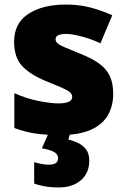

<svg xmlns="http://www.w3.org/2000/svg" viewBox="-20 -583 557 843"><path d="M477 -170Q477 -118 453.5 -77Q430 -36 378.5 -13Q327 10 243 10Q184 10 137.5 3.5Q91 -3 43 -21V-174Q96 -150 150 -139.5Q204 -129 235 -129Q297 -129 297 -157Q297 -169 287 -178Q277 -187 251.5 -198Q226 -209 179 -228Q110 -257 76 -294.5Q42 -332 42 -400Q42 -481 104.5 -522Q167 -563 270 -563Q325 -563 373 -551Q421 -539 473 -516L421 -393Q380 -412 338 -423Q296 -434 271 -434Q224 -434 224 -411Q224 -401 232.5 -393Q241 -385 265 -375Q289 -365 335 -346Q383 -327 414.5 -304.5Q446 -282 461.5 -250.5Q477 -219 477 -170ZM372 123Q372 176 335.5 208Q299 240 238 240Q204 240 176 235Q148 230 130 223V129Q147 134 163 137Q179 140 195 140Q235 140 235 112Q235 95 218.5 85Q202 75 164 68L194 0H289L280 30Q300 34 321.5 44Q343 54 357.5 72.5Q372 91 372 123Z"/></svg>

Font: Noto Sans Bengali UI Black
Style: Regular
Weight: 900
Designer: Jelle Bosma - Monotype Design Team
Foundry: Monotype Imaging Inc.
Version: Version 2.003; ttfautohint (v1.8.4.7-5d5b)